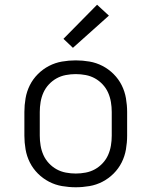

<svg xmlns="http://www.w3.org/2000/svg" viewBox="-20 -783 640 811"><path d="M300 8Q271 8 242 3Q213 -2 187 -15.5Q161 -29 140 -50Q119 -71 106 -97Q93 -123 88 -152Q83 -181 83 -210V-310Q83 -339 88 -368Q93 -397 106 -423Q119 -449 140 -470Q161 -491 187 -504.5Q213 -518 242 -523Q271 -528 300 -528Q329 -528 358 -523Q387 -518 413 -504.5Q439 -491 460 -470Q481 -449 494 -423Q507 -397 512 -368Q517 -339 517 -310V-210Q517 -181 512 -152Q507 -123 494 -97Q481 -71 460 -50Q439 -29 413 -15.5Q387 -2 358 3Q329 8 300 8ZM300 -50Q321 -50 342 -54Q363 -58 381 -68Q399 -78 413.5 -93.5Q428 -109 436.5 -128Q445 -147 448.5 -168Q452 -189 452 -210V-310Q452 -331 448.5 -352Q445 -373 436.5 -392Q428 -411 413.5 -426.5Q399 -442 381 -452Q363 -462 342 -466Q321 -470 300 -470Q279 -470 258 -466Q237 -462 219 -452Q201 -442 186.5 -426.5Q172 -411 163.5 -392Q155 -373 151.5 -352Q148 -331 148 -310V-210Q148 -189 151.5 -168Q155 -147 163.5 -128Q172 -109 186.5 -93.5Q201 -78 219 -68Q237 -58 258 -54Q279 -50 300 -50ZM288 -581 248 -619 390 -763 440 -717Z"/></svg>

Font: Iosevka Aile Custom Light
Style: Regular
Weight: 300
Designer: Belleve Invis
Foundry: Belleve Invis
Version: Version 17.0.2; ttfautohint (v1.8.3)